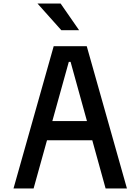

<svg xmlns="http://www.w3.org/2000/svg" viewBox="-20 -1060 790 1080"><path d="M282 -800H468L694 0H574L377 -712H367L169 0H56ZM185 -379H565V-271H185ZM321 -1040H191L325 -890H425Z"/></svg>

Font: Martian Mono sWd Rg
Style: Regular
Weight: 400
Width: 6
Monospace: yes
Designer: Roman Shamin
Foundry: Evil Martians
Version: Version 1.000